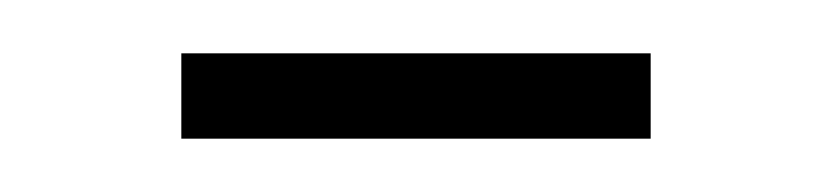

<svg xmlns="http://www.w3.org/2000/svg" viewBox="-20 -398 312 72"><path d="M48 -346V-378H224V-346Z"/></svg>

Font: Margherita Variable
Style: Regular
Weight: 400
Designer: James Puckett
Foundry: Dunwich Type Founders
Version: Version 1.008